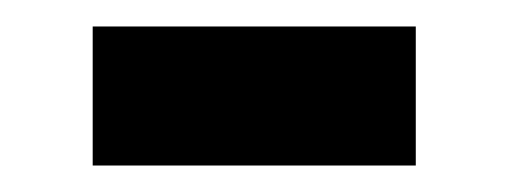

<svg xmlns="http://www.w3.org/2000/svg" viewBox="-20 -320 384 145"><path d="M50 -300H294V-195H50Z"/></svg>

Font: Brawler
Style: Bold
Weight: 700
Designer: Oleg Frolov, Haley Fiege
Foundry: Oleg Frolov, Haley Fiege
Version: Version 1.101; ttfautohint (v1.8.3)